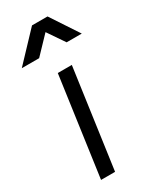

<svg xmlns="http://www.w3.org/2000/svg" viewBox="-238 -846 731 901"><g transform="rotate(-30 127.5 -395.0)"><path d="M59 -640 146 -731 208 -640H290L191 -790H107L-35 -640ZM101 0 176 -536H100L25 0Z"/></g></svg>

Font: Plus Jakarta Sans
Style: Italic
Weight: 400
Italic angle: -8°
Designer: Gumpita Rahayu
Foundry: Tokotype
Version: Version 2.071;gftools[0.9.30]